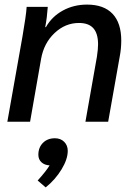

<svg xmlns="http://www.w3.org/2000/svg" viewBox="-20 -530 594 836"><path d="M78 -372Q85 -413 90 -447Q95 -481 96 -500H188Q185 -455 177 -412H180Q206 -458 253.5 -484Q301 -510 359 -510Q432 -510 470 -470Q508 -430 508 -353Q508 -318 501 -282L451 0H352L402 -283Q407 -316 407 -337Q407 -384 386.5 -407Q366 -430 324 -430Q264 -430 217.5 -386Q171 -342 159 -274L111 0H12ZM275 127Q275 163 248 207.5Q221 252 179 286L144 256Q181 215 196 190Q174 189 160.5 176.5Q147 164 147 144Q147 112 167 92Q187 72 219 72Q244 72 259.5 87.5Q275 103 275 127Z"/></svg>

Font: Sarabun Medium
Style: Italic
Weight: 500
Italic angle: -10°
Designer: Suppakit Chalermlarp | Katatrad Co.,Ltd.
Foundry: Cadson Demak Co.,Ltd.
Version: Version 1.000; ttfautohint (v1.6)